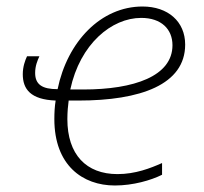

<svg xmlns="http://www.w3.org/2000/svg" viewBox="-20 -560 628 590"><path d="M333 10C389 10 444 -6 478 -23V-59C442 -43 396 -25 341 -25C245 -25 187 -85 187 -194C187 -215 189 -237 191 -251H221C412 -251 549 -300 549 -423C549 -494 496 -540 418 -540C290 -540 187 -432 157 -286C110 -286 88 -300 88 -336C88 -357 95 -374 101 -387H63C57 -374 50 -355 50 -332C50 -286 74 -254 151 -251C148 -233 147 -213 147 -194C147 -52 234 10 333 10ZM236 -285H196C226 -425 323 -505 414 -505C476 -505 510 -470 510 -421C510 -326 392 -285 236 -285Z"/></svg>

Font: Noto Sans ExtraLight
Style: Italic
Weight: 200
Italic angle: -12°
Designer: Monotype Design Team
Foundry: Monotype Imaging Inc.
Version: Version 2.013